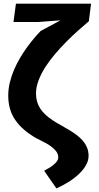

<svg xmlns="http://www.w3.org/2000/svg" viewBox="-20 -770 540 1048"><path d="M477 -750 465 -654Q437 -630.5 404.8 -601.8Q372.5 -573 340.5 -540.5Q308.5 -508 278.8 -473Q249 -438 226.2 -402Q203.5 -366 190 -329.8Q176.5 -293.5 176.5 -259.5Q176.5 -214 199 -178.5Q221.5 -143 270.5 -111.5Q291.5 -98 313.8 -85.8Q336 -73.5 357.5 -60.5Q379 -47.5 398.2 -33.2Q417.5 -19 432 -2Q446.5 15 455 35.5Q463.5 56 463.5 81Q463.5 106 449.8 130.8Q436 155.5 412.5 178.2Q389 201 356.8 221.5Q324.5 242 288 258.5L221 162Q236.5 154 250.5 145.2Q264.5 136.5 275 127.2Q285.5 118 291.8 108.8Q298 99.5 298 90Q298 69 284.2 52.8Q270.5 36.5 251.2 23.8Q232 11 211.2 1.2Q190.5 -8.5 176.5 -16.5Q102 -59 63.5 -114.8Q25 -170.5 25 -248Q25 -284 33.5 -319.2Q42 -354.5 56.2 -388Q70.5 -421.5 88.8 -452.5Q107 -483.5 126.8 -510.8Q146.5 -538 166 -561Q185.5 -584 202 -601L310 -659L189.5 -650H53.5L67 -750Z"/></svg>

Font: B612
Style: Bold
Weight: 700
Designer: Nicolas Chauveau, Thomas Paillot, Jonathan Favre-Lamarine, Jean-Luc Vinot
Foundry: AIRBUS
Version: Version 1.008